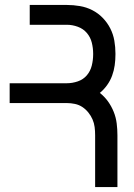

<svg xmlns="http://www.w3.org/2000/svg" viewBox="-20 -755 540 775"><path d="M364 0V-209Q364 -226 362 -242Q360 -258 353.5 -273Q347 -288 336.5 -301Q326 -314 312.5 -323Q299 -332 282.5 -335.5Q266 -339 250 -339H19V-419H250Q272 -419 294 -426.5Q316 -434 330.5 -451Q345 -468 350.5 -490.5Q356 -513 356 -535V-539Q356 -561 350.5 -583Q345 -605 330.5 -622Q316 -639 294 -647Q272 -655 250 -655H100V-735H250Q276 -735 302.5 -730.5Q329 -726 352.5 -714Q376 -702 394.5 -683Q413 -664 425 -640.5Q437 -617 441.5 -591Q446 -565 446 -539V-535Q446 -513 443 -491.5Q440 -470 432.5 -449.5Q425 -429 412 -411Q399 -393 383 -380Q402 -365 416 -345.5Q430 -326 439 -303.5Q448 -281 451 -257Q454 -233 454 -209V0Z"/></svg>

Font: Iosevka Fixed Medium
Style: Regular
Weight: 500
Monospace: yes
Designer: Belleve Invis
Foundry: Belleve Invis
Version: Version 32.3.0